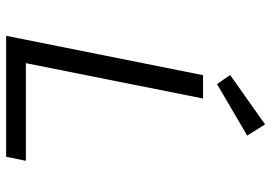

<svg xmlns="http://www.w3.org/2000/svg" viewBox="-152 -752 903 640"><g transform="rotate(90 300.0 -431.5)"><path d="M98.8 0 230 -656.3H307.9L190 -65.7H515.5L502.1 0ZM259.6 -702.8 229.6 -746.7 394.2 -863 431.4 -803.5Z"/></g></svg>

Font: SourceCodeVF
Style: Italic
Weight: 200
Italic angle: -11°
Monospace: yes
Designer: Paul D. Hunt, Teo Tuominen
Foundry: Adobe
Version: Version 1.026;hotconv 1.1.0;makeotfexe 2.6.0